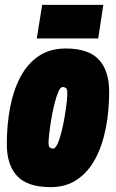

<svg xmlns="http://www.w3.org/2000/svg" viewBox="-20 -759 475 788"><path d="M188 9Q93 9 50.5 -36.5Q8 -82 8 -167Q8 -247 21.5 -318Q35 -389 64 -443.5Q93 -498 139 -529Q185 -560 250 -560Q343 -560 385.5 -514.5Q428 -469 428 -382Q428 -303 414 -232Q400 -161 371 -107Q342 -53 296.5 -22Q251 9 188 9ZM198 -149Q207 -149 216 -168.5Q225 -188 232.5 -218Q240 -248 245.5 -281Q251 -314 254 -341Q257 -368 256 -381Q256 -394 250 -398Q244 -402 238 -402Q228 -402 219.5 -382.5Q211 -363 203.5 -333Q196 -303 190.5 -270Q185 -237 182 -210Q179 -183 179 -170Q180 -157 185.5 -153Q191 -149 198 -149ZM131 -601 153 -739H404L383 -601Z"/></svg>

Font: Georama Condensed Black
Style: Italic
Weight: 900
Width: 3
Italic angle: -9°
Designer: Jean-Baptiste Levee
Foundry: Production Type
Version: Version 1.000